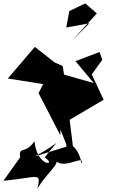

<svg xmlns="http://www.w3.org/2000/svg" viewBox="-106 -823 693 1130"><path d="M27 83 -86 241C120 222 138 185 114 287C192 161 271 139 204 75C221 220 401 69 374 141C354 -4 212 -13 330 95L304 -118L504 -236L434 -385L496 -471L480 -517L338 -463L446 -334L218 -399L279 -202L292 -254L263 -434L215 -456L99 -547L-60 -361L148 -328L121 -275L249 -27L250 -60L289 39L98 98C251 17 258 -28 157 104C235 154 111 162 97 8C30 108 -13 0 26 171ZM302 -758 284 -661 420 -686 317 -583 464 -744 396 -803Z"/></svg>

Font: Asimov Silicon
Style: Regular
Weight: 400
Designer: Google
Version: Version 2.000980; 2014